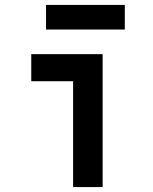

<svg xmlns="http://www.w3.org/2000/svg" viewBox="-20 -760 620 780"><path d="M397 -540H107V-430H277V0H397ZM167 -640H487V-740H167Z"/></svg>

Font: CommitMono-dimboump
Style: Bold
Weight: 700
Monospace: yes
Designer: Eigil Nikolajsen
Foundry: Eigil Nikolajsen
Version: Version 1.143